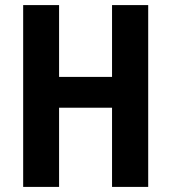

<svg xmlns="http://www.w3.org/2000/svg" viewBox="-20 -734 672 754"><path d="M562 0H420V-311H212V0H71V-714H212V-432H420V-714H562Z"/></svg>

Font: Noto Sans Khmer Condensed
Style: Bold
Weight: 700
Width: 3
Designer: Danh Hong and the Monotype Design Team
Foundry: Monotype Imaging Inc.
Version: Version 2.004